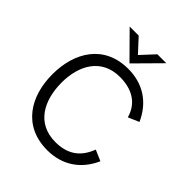

<svg xmlns="http://www.w3.org/2000/svg" viewBox="-245 -1035 1188 1188"><g transform="rotate(45 349.0 -441.0)"><path d="M353 -730 513.2 -892.1H435.1L353 -803.7L271.5 -892.1H192.4ZM373 9.8C501.5 9.8 601.6 -56.2 653.8 -174.8L582.5 -205.6C543.9 -101.6 470.2 -61.5 373 -61.5C207.5 -61.5 139.6 -195.3 139.6 -350.1C139.6 -497.1 207.5 -629.4 371.1 -629.4C468.3 -629.4 553.2 -590.3 581.5 -486.8L652.8 -517.6C599.6 -636.7 500.5 -701.2 372.1 -701.2C159.7 -701.2 63 -537.1 63 -345.2C63 -152.8 160.6 9.8 373 9.8Z"/></g></svg>

Font: HK Grotesk
Style: Regular
Weight: 400
Designer: Alfredo Marco Pradil and Stefan Peev
Foundry: Hanken Design Co.
Version: Version 1.045;PS 001.045;hotconv 1.0.88;makeotf.lib2.5.64775